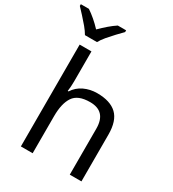

<svg xmlns="http://www.w3.org/2000/svg" viewBox="-270 -1115 1119 1241"><g transform="rotate(30 289.5 -495.0)"><path d="M173 -537Q173 -497 168 -462H174Q200 -503 244.5 -524Q289 -545 341 -545Q439 -545 488 -498.5Q537 -452 537 -349V0H450V-343Q450 -472 330 -472Q240 -472 206.5 -421.5Q173 -371 173 -277V0H85V-760H173ZM84 -830Q71 -853 49 -879.5Q27 -906 3 -932Q-21 -958 -39 -977V-990H21Q47 -973 75 -949Q103 -925 128 -898Q155 -925 183 -949Q211 -973 237 -990H299V-977Q280 -958 255.5 -932Q231 -906 208.5 -879.5Q186 -853 174 -830Z"/></g></svg>

Font: Noto Sans Living
Style: Regular
Weight: 400
Designer: Monotype Design Team
Foundry: Monotype Imaging Inc.
Version: Version 2.013; ttfautohint (v1.8.4.7-5d5b)